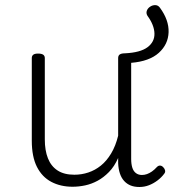

<svg xmlns="http://www.w3.org/2000/svg" viewBox="-20 -728 694 767"><path d="M270 18Q222 18 185 -1.5Q148 -21 127.5 -61.5Q107 -102 107 -166V-496Q107 -505 113 -509.5Q119 -514 132 -514Q146 -514 152.5 -509.5Q159 -505 159 -496V-171Q159 -127 171.5 -95.5Q184 -64 210 -47Q236 -30 277 -30Q306 -30 333 -39Q360 -48 383 -66.5Q406 -85 424 -115Q442 -145 452 -186V-496Q452 -506 458.5 -510.5Q465 -515 479 -515Q541 -518 569.5 -539.5Q598 -561 597 -594.5Q596 -628 569 -665Q563 -675 566.5 -685Q570 -695 580 -701.5Q590 -708 601 -707.5Q612 -707 619 -697Q655 -648 653.5 -599.5Q652 -551 614.5 -517Q577 -483 504 -477V-93Q504 -73 508.5 -58.5Q513 -44 523 -36.5Q533 -29 547 -29Q557 -29 567 -32.5Q577 -36 587 -43Q597 -50 607 -61Q613 -67 620 -66.5Q627 -66 633 -59Q638 -54 639.5 -47Q641 -40 636 -34Q625 -19 609 -7Q593 5 575 12Q557 19 537 19Q517 19 502 13Q487 7 476 -5Q465 -17 459 -35Q453 -53 452 -76V-97Q437 -63 415.5 -41Q394 -19 370 -6Q346 7 320.5 12.5Q295 18 270 18Z"/></svg>

Font: Playwrite BE WAL ExtraLight
Style: Regular
Weight: 250
Version: Version 1.002